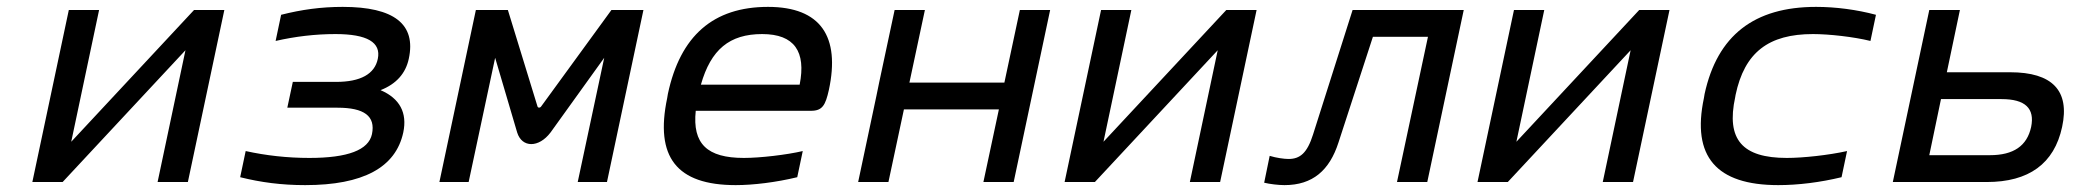

<svg xmlns="http://www.w3.org/2000/svg" viewBox="-20 -529 6040 558"><path d="M74 0H162L519 -383L438 0H526L632 -500H544L187 -117L268 -500H180Z M957 -291H831L815 -216H961C1038 -216 1072 -192 1061 -139C1051 -93 991 -70 879 -70C815 -70 753 -77 694 -90L678 -14C738 1 798 9 867 9C1035 9 1130 -42 1152 -144C1164 -201 1142 -243 1086 -267C1132 -285 1159 -316 1168 -358C1190 -459 1125 -509 976 -509C913 -509 856 -501 797 -486L781 -410C838 -423 896 -430 955 -430C1047 -430 1088 -406 1078 -358C1069 -314 1028 -291 957 -291Z M1363 -500 1257 0H1342L1419 -361L1483 -144C1497 -99 1546 -99 1580 -144L1736 -361L1659 0H1744L1850 -500H1757L1553 -220C1550 -215 1543 -215 1542 -220L1456 -500Z M2389 -268C2422 -422 2366 -509 2212 -509C2053 -509 1957 -425 1921 -256L1919 -244C1883 -73 1946 9 2118 9C2169 9 2235 1 2297 -14L2313 -90C2266 -79 2189 -70 2142 -70C2035 -70 1992 -111 2002 -207H2337C2370 -207 2379 -223 2389 -268ZM2017 -283C2046 -385 2100 -430 2195 -430C2289 -430 2323 -379 2304 -283Z M2474 0H2562L2607 -211H2883L2838 0H2926L3032 -500H2944L2899 -289H2623L2668 -500H2580L2535 -289L2527 -250Z M3074 0H3162L3519 -383L3438 0H3526L3632 -500H3544L3187 -117L3268 -500H3180Z M3870 -115 3970 -422H4130L4040 0H4128L4234 -500H3911L3796 -138C3779 -84 3758 -67 3725 -67C3712 -67 3690 -70 3670 -76L3654 2C3670 6 3696 9 3713 9C3795 9 3844 -34 3870 -115Z M4274 0H4362L4719 -383L4638 0H4726L4832 -500H4744L4387 -117L4468 -500H4380Z M4934 -256 4932 -244C4896 -74 4968 9 5148 9C5206 9 5270 1 5332 -14L5348 -90C5294 -78 5220 -70 5173 -70C5044 -70 4996 -123 5023 -247L5024 -253C5050 -377 5120 -430 5249 -430C5296 -430 5367 -422 5416 -410L5432 -486C5376 -501 5315 -509 5258 -509C5078 -509 4971 -426 4934 -256Z M5481 0H5754C5876 0 5950 -53 5973 -160C5996 -266 5944 -319 5822 -319H5638L5676 -500H5587ZM5587 -78 5621 -241H5797C5866 -241 5894 -214 5883 -160C5871 -105 5832 -78 5763 -78Z"/></svg>

Font: LT Wave Mono
Style: Italic
Weight: 400
Designer: Daniel Lyons
Version: Version 2.5 (Glyphs App)